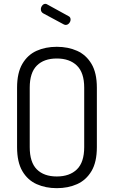

<svg xmlns="http://www.w3.org/2000/svg" viewBox="-20 -975 593 1001"><path d="M276 6Q218 6 171 -15Q124 -36 96.5 -83Q69 -130 69 -208V-518Q69 -595 96.5 -642Q124 -689 170.5 -710Q217 -731 276 -731Q335 -731 382 -710Q429 -689 457 -642Q485 -595 485 -518V-208Q485 -130 457 -83Q429 -36 382 -15Q335 6 276 6ZM276 -55Q343 -55 381 -92Q419 -129 419 -208V-518Q419 -596 381 -633Q343 -670 276 -670Q209 -670 172 -633Q135 -596 135 -518V-208Q135 -129 172 -92Q209 -55 276 -55ZM322 -845Q320 -845 317 -846Q314 -847 312 -848L206 -905Q193 -912 193 -927Q193 -937 200 -946Q207 -955 217 -955Q221 -955 226 -952L337 -891Q348 -886 348 -873Q348 -863 340.5 -854Q333 -845 322 -845Z"/></svg>

Font: Dosis ExtraLight
Style: Regular
Weight: 400
Version: Version 3.001; ttfautohint (v1.8.2)